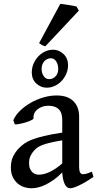

<svg xmlns="http://www.w3.org/2000/svg" viewBox="-20 -966 513 1000"><path d="M181.6 -56.2Q207 -56.2 237.1 -69.6Q267.1 -83 304.2 -114.7V-234.9Q267.1 -229 242.7 -223.1Q218.3 -217.3 202.1 -211.2Q186 -205.1 176.5 -198.5Q167 -191.9 159.7 -184.1Q147 -170.9 139.2 -154.8Q131.3 -138.7 131.3 -116.7Q131.3 -98.1 136.7 -86.4Q142.1 -74.7 149.9 -67.9Q157.7 -61 166.5 -58.6Q175.3 -56.2 181.6 -56.2ZM466.8 -44.9Q425.3 -16.1 392.8 -0.7Q360.4 14.6 345.2 14.6Q328.1 14.6 317.1 -7.3Q306.2 -29.3 304.2 -67.9Q282.2 -45.4 260.3 -29.8Q238.3 -14.2 217.5 -4.2Q196.8 5.9 177.7 10.3Q158.7 14.6 143.1 14.6Q124.5 14.6 105.7 8.5Q86.9 2.4 71.5 -10.7Q56.2 -23.9 46.4 -44.4Q36.6 -64.9 36.6 -93.3Q36.6 -128.9 49.3 -153.3Q62 -177.7 80.1 -195.8Q91.8 -207.5 106.9 -218.3Q122.1 -229 146.7 -238.8Q171.4 -248.5 209.2 -257.6Q247.1 -266.6 304.2 -275.4V-340.3Q304.2 -356.4 300.8 -370.4Q297.4 -384.3 288.6 -394.3Q279.8 -404.3 265.1 -409.9Q250.5 -415.5 228.5 -415Q213.9 -415 200.2 -410.2Q186.5 -405.3 175.8 -397Q165 -388.7 159.2 -376.7Q153.3 -364.7 154.8 -350.1Q155.3 -347.2 149.2 -343.3Q143.1 -339.4 133.5 -335.4Q124 -331.5 112.5 -328.1Q101.1 -324.7 90.1 -322.3Q79.1 -319.8 70.1 -318.6Q61 -317.4 57.1 -318.4L49.3 -339.8Q60.5 -365.7 84.5 -389.2Q108.4 -412.6 139.2 -430.2Q169.9 -447.8 205.1 -458.3Q240.2 -468.8 274.4 -468.8Q332.5 -468.8 362.3 -439Q392.1 -409.2 392.1 -358.9V-96.7Q392.1 -76.2 397.5 -67.4Q402.8 -58.6 411.6 -58.6Q418.5 -58.6 428.7 -61Q439 -63.5 458.5 -71.8ZM283.2 -606.9Q283.2 -630.4 272.5 -646.5Q261.7 -662.6 245.1 -662.6Q234.9 -662.6 226.1 -658.4Q217.3 -654.3 210.7 -647Q204.1 -639.6 200.4 -629.6Q196.8 -619.6 196.8 -607.9Q196.8 -585.4 207.5 -569.6Q218.3 -553.7 235.4 -553.7Q254.9 -553.7 269 -567.9Q283.2 -582 283.2 -606.9ZM334.5 -627Q334.5 -602.1 324.7 -580.3Q314.9 -558.6 299.6 -543Q284.2 -527.3 264.4 -518.3Q244.6 -509.3 225.1 -509.3Q207.5 -509.3 193.1 -515.4Q178.7 -521.5 168 -532Q157.2 -542.5 151.4 -556.9Q145.5 -571.3 145.5 -587.9Q145.5 -613.3 155 -635Q164.6 -656.7 180.2 -672.9Q195.8 -689 215.3 -698Q234.9 -707 255.4 -707Q272.5 -707 286.9 -700.7Q301.3 -694.3 312 -683.6Q322.8 -672.9 328.6 -658.2Q334.5 -643.6 334.5 -627ZM216.3 -725.1Q207.5 -726.6 198.2 -731.7Q189 -736.8 183.6 -741.2L293.9 -945.8Q299.8 -945.3 311.5 -943.8Q323.2 -942.4 336.4 -940.2Q349.6 -938 361.3 -935.8Q373 -933.6 378.4 -932.1L390.6 -910.6Z"/></svg>

Font: Gentium Book Basic
Style: Regular
Weight: 400
Designer: J. Victor Gaultney and Annie Olsen
Foundry: SIL International
Version: Version 1.102; 2013; Maintenance release